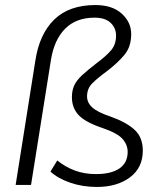

<svg xmlns="http://www.w3.org/2000/svg" viewBox="-20 -733 637 761"><path d="M364 8Q307 8 258 -9Q209 -26 180 -53L207 -97Q239 -71 277 -57Q315 -43 360 -43Q421 -43 453.5 -65.5Q486 -88 486 -131Q486 -159 466 -182Q446 -205 388 -225Q319 -248 292 -276.5Q265 -305 265 -348Q265 -374 274 -394Q283 -414 305.5 -435Q328 -456 366 -485Q401 -511 420.5 -534Q440 -557 440 -592Q440 -622 418.5 -642.5Q397 -663 355 -663Q282 -663 238.5 -619.5Q195 -576 182 -496L103 0H42L120 -492Q136 -598 195 -655.5Q254 -713 358 -713Q425 -713 462.5 -679Q500 -645 500 -598Q500 -548 473.5 -516Q447 -484 404 -451Q367 -424 346 -403Q325 -382 325 -351Q325 -326 346 -307Q367 -288 418 -271Q480 -249 513 -219Q546 -189 546 -136Q546 -68 495 -30Q444 8 364 8Z"/></svg>

Font: Nunito Sans Light
Style: Italic
Weight: 300
Italic angle: -9°
Designer: Vernon Adams
Foundry: Vernon Adams
Version: Version 3.006; ttfautohint (v1.8.3)